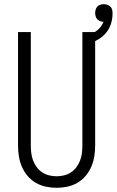

<svg xmlns="http://www.w3.org/2000/svg" viewBox="-20 -888 557 916"><path d="M250 8Q224 8 198.5 2.5Q173 -3 150.5 -16Q128 -29 111 -49.5Q94 -70 84 -93.5Q74 -117 70 -143Q66 -169 66 -195V-735H127V-195Q127 -177 129 -159Q131 -141 137.5 -123.5Q144 -106 155 -91Q166 -76 181 -66Q196 -56 214 -51.5Q232 -47 250 -47Q268 -47 286 -51.5Q304 -56 319 -66Q334 -76 345 -91Q356 -106 362.5 -123.5Q369 -141 371 -159Q373 -177 373 -195V-735H434V-195Q434 -169 430 -143Q426 -117 416 -93.5Q406 -70 389 -49.5Q372 -29 349.5 -16Q327 -3 301.5 2.5Q276 8 250 8ZM404 -680 391 -719Q404 -722 417 -727.5Q430 -733 441 -741Q452 -749 460.5 -760Q469 -771 474 -784Q466 -784 458 -787Q450 -790 444.5 -795.5Q439 -801 436.5 -809.5Q434 -818 434 -826Q434 -834 436.5 -842.5Q439 -851 445 -857Q451 -863 459 -865.5Q467 -868 476 -868Q484 -868 492.5 -865Q501 -862 507 -856Q513 -850 515 -841.5Q517 -833 517 -824Q517 -799 509.5 -775Q502 -751 486.5 -732Q471 -713 449 -700Q427 -687 404 -680Z"/></svg>

Font: Iosevka Fixed Light
Style: Regular
Weight: 300
Monospace: yes
Designer: Belleve Invis
Foundry: Belleve Invis
Version: Version 32.3.0